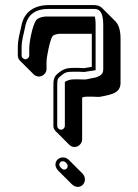

<svg xmlns="http://www.w3.org/2000/svg" viewBox="-20 -666 543 755"><path d="M289 -399H270C240 -399 227 -394 205 -375C190 -362 190 -348 190 -324V-171C190 -163 193 -156 199 -150L252 -97C258 -91 265 -88 273 -88C289 -88 303 -102 303 -118V-282C308 -285 315 -286 323 -286H342C358 -286 366 -283 382 -287C413 -294 454 -298 454 -340V-514C454 -546 447 -568 435 -581L382 -634C374 -642 363 -646 350 -646H172C113 -646 74 -618 64 -564C58 -533 50 -515 50 -476V-448C50 -440 53 -433 59 -427L112 -374C118 -368 125 -365 133 -365C149 -365 163 -379 163 -395V-423C163 -443 177 -510 186 -523C189 -528 198 -531 211 -533H341V-403L310 -398C304 -398 299 -399 289 -399ZM198 -18C198 -10 203 -1 209 5L262 58C268 64 277 69 285 69C302 69 314 56 314 39C314 31 310 22 304 16L251 -37C245 -43 236 -47 228 -47C211 -47 198 -35 198 -18ZM213 -18C213 -26 218 -32 228 -32C236 -32 246 -22 246 -14C246 -4 240 1 232 1C225 1 213 -11 213 -18ZM235 -344V-171C235 -163 228 -156 220 -156C212 -156 205 -163 205 -171V-324C205 -349 205 -356 215 -364C235 -382 242 -384 270 -384H289C298 -384 302 -383 310 -383H311L356 -390V-567C356 -573 356 -580 355 -588L353 -601H157C143 -599 129 -596 121 -585C107 -563 95 -500 95 -476V-448C95 -440 88 -433 80 -433C72 -433 65 -440 65 -448V-476C65 -513 73 -528 79 -561C88 -608 118 -631 172 -631H350C372 -631 386 -618 386 -567V-393C386 -382 382 -375 375 -370C356 -358 353 -362 325 -355C312 -352 308 -354 289 -354H270C257 -354 245 -350 235 -344Z"/></svg>

Font: Squarish
Style: Shd
Weight: 400
Foundry: Cannot Into Space Fonts
Version: Version 0.272